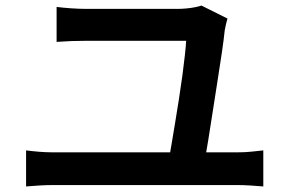

<svg xmlns="http://www.w3.org/2000/svg" viewBox="-20 -714 1040 692"><path d="M800 -647Q797 -638 794 -624.5Q791 -611 790 -605Q787 -575 780 -527Q773 -479 764 -422.5Q755 -366 746.5 -310.5Q738 -255 730.5 -208.5Q723 -162 718 -135H588Q592 -157 598 -192.5Q604 -228 611 -270.5Q618 -313 625 -357.5Q632 -402 637.5 -443Q643 -484 646.5 -516.5Q650 -549 651 -567Q627 -567 589 -567Q551 -567 507 -567Q463 -567 420 -567Q377 -567 343.5 -567Q310 -567 292 -567Q263 -567 236.5 -566Q210 -565 184 -563V-689Q208 -686 237 -684Q266 -682 291 -682Q306 -682 331.5 -682Q357 -682 389 -682Q421 -682 455 -682Q489 -682 521.5 -682Q554 -682 580 -682Q606 -682 622 -682Q634 -682 651 -683.5Q668 -685 683 -688Q698 -691 706 -694ZM74 -172Q97 -169 121.5 -167Q146 -165 169 -165H838Q864 -165 887 -167.5Q910 -170 929 -172V-42Q908 -44 881.5 -45.5Q855 -47 838 -47H169Q147 -47 122.5 -45.5Q98 -44 74 -42Z"/></svg>

Font: Noto Sans JP Thin SemiBold
Style: Regular
Weight: 600
Version: Version 2.004-H2;hotconv 1.0.118;makeotfexe 2.5.65603